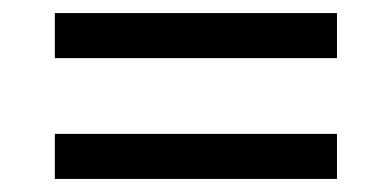

<svg xmlns="http://www.w3.org/2000/svg" viewBox="-20 -398 600 294"><path d="M64 -378H496V-309H64ZM64 -193H496V-124H64Z"/></svg>

Font: Cairo
Style: Regular
Weight: 400
Designer: Mohamed Gaber, the designers of Titillium
Foundry: Kief Type Foundry
Version: Version 2.009; ttfautohint (v1.5.33-1714) -l 8 -r 50 -G 200 